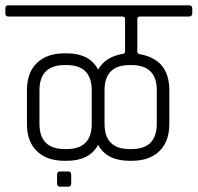

<svg xmlns="http://www.w3.org/2000/svg" viewBox="-34 -643 741 720"><path d="M-2 -623H674Q687 -623 687 -612V-593Q687 -581 674 -581H490Q481 -581 481 -572V-450Q481 -442 489 -440Q601 -421 601 -304V-178Q601 -112 563.5 -76Q526 -40 460 -40H452Q366 -40 334 -100Q302 -40 216 -40H208Q142 -40 104.5 -76Q67 -112 67 -178V-304Q67 -371 104.5 -407Q142 -443 208 -443H216Q302 -443 334 -382Q361 -430 426 -441Q435 -442 435 -450V-572Q435 -581 425 -581H-2Q-14 -581 -14 -593V-612Q-14 -623 -2 -623ZM310 -179V-304Q310 -399 216 -399H209Q114 -399 114 -304V-179Q114 -84 209 -84H216Q310 -84 310 -179ZM554 -179V-304Q554 -399 459 -399H452Q358 -399 358 -304V-179Q358 -84 452 -84H459Q554 -84 554 -179ZM191 0H222Q233 0 233 12V45Q233 57 222 57H191Q180 57 180 45V12Q180 0 191 0Z"/></svg>

Font: Rajdhani
Style: Regular
Weight: 400
Designer: Satya Rajpurohit, Jyotish Sonowal
Foundry: Indian Type Foundry
Version: Version 1.201;PS 1.0;hotconv 1.0.78;makeotf.lib2.5.61930; tt